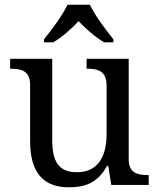

<svg xmlns="http://www.w3.org/2000/svg" viewBox="-20 -786 675 816"><path d="M167 -619V-606H206C244 -628 284 -664 314 -696C344 -664 385 -628 423 -606H462V-619C431 -657 383 -721 362 -766H267C246 -721 198 -657 167 -619ZM273 10C338 10 394 -6 435 -81H440L453 0H612V-42H609C565 -42 527 -50 527 -109V-536H348V-494H351C396 -494 433 -485 433 -422V-216C433 -119 395 -54 307 -54C226 -54 202 -104 202 -191V-536H23V-494H26C70 -494 108 -485 108 -426V-186C108 -49 167 10 273 10Z"/></svg>

Font: Noto Serif
Style: Regular
Weight: 400
Designer: Monotype Design Team
Foundry: Monotype Imaging Inc.
Version: Version 2.015